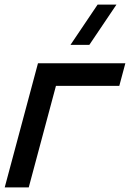

<svg xmlns="http://www.w3.org/2000/svg" viewBox="-57 -815 565 835"><path d="M331.6 -620 449.5 -795H367.5L249.6 -620ZM-36.5 0H68L186.3 -441.5H461.8L488.2 -540H108.2Z"/></svg>

Font: Manrope
Style: SemiBoldItalic
Weight: 600
Italic angle: -15°
Designer: Mikhail Sharanda
Foundry: Mikhail Sharanda
Version: Version 4.502;hotconv 1.0.109;makeotfexe 2.5.65596